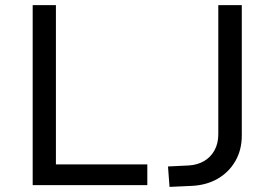

<svg xmlns="http://www.w3.org/2000/svg" viewBox="-20 -725 1075 752"><path d="M108 0V-705H199V-81H557V0ZM644 7 638 -73 720 -77Q753 -79 779 -94Q805 -109 820 -136Q835 -163 835 -199V-705H927V-194Q927 -138 902 -94.5Q877 -51 833.5 -25.5Q790 0 732 3Z"/></svg>

Font: Nunito Sans 7pt
Style: Regular
Weight: 400
Designer: Vernon Adams
Foundry: Vernon Adams
Version: Version 3.101;gftools[0.9.27]